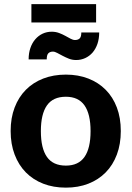

<svg xmlns="http://www.w3.org/2000/svg" viewBox="-20 -874 618 902"><path d="M30 0ZM289.5 -523.5Q347.5 -523.5 395 -505Q442.5 -486.5 476.5 -452.2Q510.5 -418 529 -369Q547.5 -320 547.5 -258.5Q547.5 -197 529 -147.8Q510.5 -98.5 476.5 -64Q442.5 -29.5 395 -11Q347.5 7.5 289.5 7.5Q231 7.5 183.2 -11Q135.5 -29.5 101.5 -64Q67.5 -98.5 48.8 -147.8Q30 -197 30 -258.5Q30 -320 48.8 -369Q67.5 -418 101.5 -452.2Q135.5 -486.5 183.2 -505Q231 -523.5 289.5 -523.5ZM289.5 -96Q348.5 -96 377 -136.8Q405.5 -177.5 405.5 -258Q405.5 -338 377 -378.8Q348.5 -419.5 289.5 -419.5Q229 -419.5 200.5 -378.8Q172 -338 172 -258Q172 -177.5 200.5 -136.8Q229 -96 289.5 -96ZM332.5 -686Q346 -686 354 -693.2Q362 -700.5 362 -721.5H446Q446 -692 437.8 -668Q429.5 -644 415 -627.2Q400.5 -610.5 380.5 -601.2Q360.5 -592 337.5 -592Q319.5 -592 303.8 -598.2Q288 -604.5 274.2 -611.8Q260.5 -619 249 -625.2Q237.5 -631.5 228.5 -631.5Q215 -631.5 207.2 -623.8Q199.5 -616 199.5 -595H114.5Q114.5 -624.5 122.8 -648.5Q131 -672.5 145.8 -689.5Q160.5 -706.5 180.2 -715.8Q200 -725 223 -725Q241.5 -725 257.5 -719Q273.5 -713 287 -705.5Q300.5 -698 311.8 -692Q323 -686 332.5 -686ZM127.5 -854.5H431.5V-768.5H127.5Z"/></svg>

Font: Lato Heavy
Style: Regular
Weight: 800
Designer: Lukasz Dziedzic
Foundry: tyPoland Lukasz Dziedzic
Version: Version 2.007; 2014-02-27